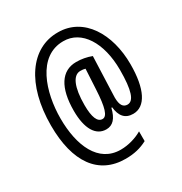

<svg xmlns="http://www.w3.org/2000/svg" viewBox="-185 -856 1020 1076"><g transform="rotate(-30 325.5 -318.0)"><path d="M606 -362C606 -559 509 -720 343 -720C167 -722 48 -552 48 -287C48 -49 144 84 318 84C375 84 417 73 459 51V-12C422 10 370 26 320 26C176 26 114 -118 114 -294C114 -463 177 -662 343 -662C462 -663 539 -540 539 -364C539 -232 519 -174 479 -174C452 -174 436 -194 436 -244C436 -256 437 -279 438 -299L446 -507C415 -519 381 -525 348 -525C252 -525 200 -443 200 -294C200 -179 239 -113 307 -113C349 -113 376 -142 391 -204H396C402 -146 428 -113 481 -113C560 -113 606 -202 606 -362ZM268 -292C268 -408 296 -470 343 -470C356 -470 366 -469 375 -466L368 -336C362 -222 347 -174 317 -174C285 -174 268 -213 268 -292Z"/></g></svg>

Font: Noto Sans Sinhala ExtraCondensed
Style: Regular
Weight: 400
Width: 2
Designer: Jelle Bosma - Monotype Design Team
Foundry: Monotype Imaging Inc.
Version: Version 2.006